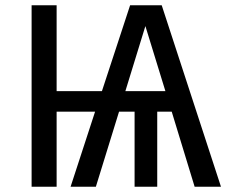

<svg xmlns="http://www.w3.org/2000/svg" viewBox="-20 -709 865 729"><path d="M632 -285H577V0H491V-285H432L344 0H248L341 -285H195V0H100V-689H195V-363H367L474 -689H594L819 0H719ZM608 -363 532 -610 456 -363Z"/></svg>

Font: FiraGOUPP
Style: Medium
Weight: 400
Designer: bBox Type
Foundry: bBox Type GmbH
Version: Version 1.001